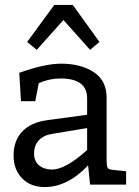

<svg xmlns="http://www.w3.org/2000/svg" viewBox="-20 -748 565 778"><path d="M412 -352V-98Q412 -76 416 -68.5Q420 -61 435 -60L491 -54V0H345L337 -78Q254 10 161 10Q104 10 69.5 -25.5Q35 -61 35 -118Q35 -178 70 -215Q105 -252 171 -261L333 -283V-350Q333 -430 225 -430Q179 -430 137 -411L123 -338H65L58 -453Q161 -490 228 -490Q307 -490 359.5 -456Q412 -422 412 -352ZM333 -229 194 -206Q158 -201 138 -180Q118 -159 118 -126Q118 -95 138.5 -78Q159 -61 191 -61Q245 -61 333 -140ZM200 -728H275L383 -578L345 -546L237 -667L129 -546L90 -578Z"/></svg>

Font: Enriqueta
Style: Regular
Weight: 400
Designer: Viviana Monsalve, Gustavo Ibarra
Foundry: Viviana Monsalve, Gustavo Ibarra
Version: Version 1.002